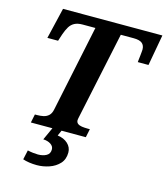

<svg xmlns="http://www.w3.org/2000/svg" viewBox="-135 -817 1007 1161"><g transform="rotate(15 368.0 -237.0)"><path d="M104 0 115 -53H128Q149 -53 168 -57Q187 -61 201 -74Q215 -87 220 -113L333 -653H253Q222 -653 202.5 -642.5Q183 -632 171 -612Q159 -592 149 -563L135 -520H68L114 -714H736L701 -520H634Q634 -523 635.5 -535Q637 -547 638.5 -561Q640 -575 641 -586.5Q642 -598 642 -600Q642 -626 626 -639.5Q610 -653 572 -653H492L377 -110Q376 -105 374.5 -98Q373 -91 373 -87Q373 -73 382.5 -65.5Q392 -58 408.5 -55.5Q425 -53 446 -53H459L448 0ZM205 240Q180 240 157 236.5Q134 233 117 227L130 168Q147 172 164.5 174Q182 176 195 176Q226 176 247.5 164Q269 152 269 125Q269 105 250 92.5Q231 80 203 79L243 -9H300L281 34Q321 39 345.5 62Q370 85 370 117Q370 160 345 187Q320 214 282 227Q244 240 205 240Z"/></g></svg>

Font: Noto Serif
Style: Italic
Weight: 400
Italic angle: -12°
Designer: Monotype Design Team
Foundry: Monotype Imaging Inc.
Version: Version 2.013